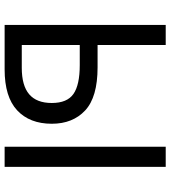

<svg xmlns="http://www.w3.org/2000/svg" viewBox="28 -782 754 851"><g transform="rotate(90 405.5 -357.0)"><path d="M91 -714H180V-412H279Q411 -412 470 -357Q529 -302 529 -209Q529 -111 469.5 -55.5Q410 0 288 0H91ZM631 -714H720V0H631ZM281 -76Q360 -76 398.5 -109Q437 -142 437 -209Q437 -277 397 -305Q357 -333 269 -333H180V-76Z"/></g></svg>

Font: Noto Sans Display
Style: Regular
Weight: 400
Designer: Monotype Design team
Foundry: Monotype Imaging Inc.
Version: Version 1.000